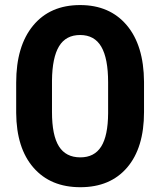

<svg xmlns="http://www.w3.org/2000/svg" viewBox="-20 -741 644 770"><path d="M413.6 -410.6Q413.6 -506.8 386.2 -553.7Q358.9 -600.6 301.3 -600.6Q244.1 -600.6 216.8 -555.4Q189.5 -510.3 188.5 -418V-291.5Q188.5 -198.2 216.3 -154.1Q244.1 -109.9 302.2 -109.9Q358.4 -109.9 385.7 -153.1Q413.1 -196.3 413.6 -287.1ZM557.6 -291.5Q557.6 -148.4 490 -69.3Q422.4 9.8 302.2 9.8Q182.6 9.8 114.3 -68.6Q45.9 -147 44.9 -288.1V-409.7Q44.9 -556.2 112.8 -638.4Q180.7 -720.7 301.3 -720.7Q419.9 -720.7 488.3 -639.9Q556.6 -559.1 557.6 -413.1Z"/></svg>

Font: MAUL Condensed Bold
Style: Condensed Bold
Weight: 700
Designer: MAUL
Version: Version 1.0; 2020; ttfautohint (v1.8.3)